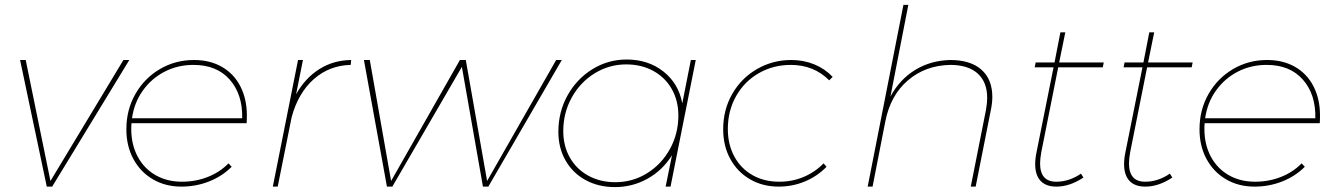

<svg xmlns="http://www.w3.org/2000/svg" viewBox="-20 -762 5457 784"><path d="M508 -517 193 0H171L62 -517H85L186 -23L484 -517Z M517 -259Q516 -251 516 -235Q516 -172 542 -123Q568 -74 615 -47Q662 -20 723 -20Q779 -20 828.5 -39.5Q878 -59 913 -95L926 -81Q887 -42 833.5 -21Q780 0 721 0Q655 0 604 -30Q553 -60 524.5 -113Q496 -166 496 -234Q496 -314 533 -378.5Q570 -443 633 -480Q696 -517 772 -517Q838 -517 887 -488.5Q936 -460 962 -408.5Q988 -357 988 -291Q988 -270 987 -259ZM519 -279H969Q971 -377 918 -437Q865 -497 770 -497Q706 -497 652.5 -469.5Q599 -442 563.5 -392.5Q528 -343 519 -279Z M1414 -517 1412 -497Q1325 -495 1261.5 -439Q1198 -383 1171 -284L1114 0H1094L1197 -517H1217L1189 -377Q1226 -443 1283.5 -479.5Q1341 -516 1414 -517Z M2274 -517 1974 0H1952L1866 -489L1582 0H1560L1466 -517H1490L1577 -23L1858 -517H1882L1969 -23L2251 -517Z M2260 -224Q2260 -305 2297.5 -372.5Q2335 -440 2399 -479.5Q2463 -519 2539 -519Q2627 -519 2689 -470Q2751 -421 2766 -340L2801 -517H2821L2718 0H2698L2724 -128Q2685 -66 2623.5 -32Q2562 2 2491 2Q2424 2 2371.5 -26.5Q2319 -55 2289.5 -106.5Q2260 -158 2260 -224ZM2750 -290Q2750 -351 2723 -398.5Q2696 -446 2647.5 -472.5Q2599 -499 2537 -499Q2467 -499 2408 -462.5Q2349 -426 2314.5 -363.5Q2280 -301 2280 -227Q2280 -166 2307 -118.5Q2334 -71 2382.5 -44.5Q2431 -18 2493 -18Q2563 -18 2622 -54.5Q2681 -91 2715.5 -153.5Q2750 -216 2750 -290Z M2933 -234Q2933 -314 2970 -378.5Q3007 -443 3071 -480Q3135 -517 3211 -517Q3262 -517 3305.5 -499Q3349 -481 3380 -448L3366 -434Q3303 -497 3209 -497Q3138 -497 3079 -463.5Q3020 -430 2986 -370Q2952 -310 2952 -235Q2952 -172 2978.5 -123Q3005 -74 3052.5 -47Q3100 -20 3162 -20Q3215 -20 3261.5 -39.5Q3308 -59 3343 -95L3355 -81Q3317 -42 3266.5 -21Q3216 0 3160 0Q3094 0 3042.5 -30Q2991 -60 2962 -113Q2933 -166 2933 -234Z M4032 -366Q4032 -342 4026 -313L3964 0H3944L4006 -313Q4011 -341 4011 -362Q4011 -427 3972 -462Q3933 -497 3860 -497Q3759 -495 3687.5 -434Q3616 -373 3595 -266L3543 0H3523L3669 -742H3689L3616 -368Q3654 -438 3717 -476.5Q3780 -515 3860 -517Q3943 -517 3987.5 -477.5Q4032 -438 4032 -366Z M4232 -141Q4227 -113 4227 -95Q4227 -20 4293 -20Q4346 -20 4394 -53L4404 -37Q4348 0 4294 0Q4251 0 4229 -23.5Q4207 -47 4207 -92Q4207 -115 4213 -143L4282 -487H4205L4209 -507H4286L4310 -630H4330L4305 -507H4487L4483 -487H4301Z M4595 -141Q4590 -113 4590 -95Q4590 -20 4656 -20Q4709 -20 4757 -53L4767 -37Q4711 0 4657 0Q4614 0 4592 -23.5Q4570 -47 4570 -92Q4570 -115 4576 -143L4645 -487H4568L4572 -507H4649L4673 -630H4693L4668 -507H4850L4846 -487H4664Z M4899 -259Q4898 -251 4898 -235Q4898 -172 4924 -123Q4950 -74 4997 -47Q5044 -20 5105 -20Q5161 -20 5210.5 -39.5Q5260 -59 5295 -95L5308 -81Q5269 -42 5215.5 -21Q5162 0 5103 0Q5037 0 4986 -30Q4935 -60 4906.5 -113Q4878 -166 4878 -234Q4878 -314 4915 -378.5Q4952 -443 5015 -480Q5078 -517 5154 -517Q5220 -517 5269 -488.5Q5318 -460 5344 -408.5Q5370 -357 5370 -291Q5370 -270 5369 -259ZM4901 -279H5351Q5353 -377 5300 -437Q5247 -497 5152 -497Q5088 -497 5034.5 -469.5Q4981 -442 4945.5 -392.5Q4910 -343 4901 -279Z"/></svg>

Font: TypoPRO Montserrat
Style: Italic
Weight: 250
Italic angle: -11.3°
Designer: Julieta Ulanovsky
Foundry: Julieta Ulanovsky
Version: Version 6.001